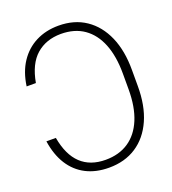

<svg xmlns="http://www.w3.org/2000/svg" viewBox="-136 -839 850 951"><g transform="rotate(-20 289.0 -363.5)"><path d="M28.8 -219.2H78.6Q95.2 -125.5 144.3 -79.1Q193.4 -32.7 274.4 -32.7Q345.2 -32.7 395.5 -66.4Q445.8 -100.1 472.7 -164.8Q499.5 -229.5 499.5 -321.8V-405.3Q499.5 -496.1 473.9 -560.8Q448.2 -625.5 398.7 -660.2Q349.1 -694.8 276.9 -694.8Q198.7 -694.3 147.2 -649.2Q95.7 -604 78.6 -508.3H29.8Q40 -581.5 74 -632.6Q107.9 -683.6 160.6 -710.4Q213.4 -737.3 280.3 -737.3Q363.3 -737.3 423.3 -696.8Q483.4 -656.2 515.9 -581.8Q548.3 -507.3 547.9 -405.3V-322.8Q548.3 -218.8 515.1 -144.3Q481.9 -69.8 421.1 -30Q360.4 9.8 276.9 9.8Q208.5 9.8 156.5 -16.8Q104.5 -43.5 72 -94.7Q39.6 -146 28.8 -219.2Z"/></g></svg>

Font: Inter Tight ExtraLight
Style: Regular
Weight: 250
Designer: Rasmus Andersson
Foundry: rsms
Version: Version 3.004